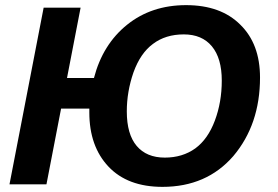

<svg xmlns="http://www.w3.org/2000/svg" viewBox="-20 -718 1082 748"><path d="M916 -622Q993 -547 993 -416Q993 -233 889 -110Q785 10 613 10Q477 10 402.5 -69Q328 -148 328 -280V-295H218L161 0H17L150 -688H294L241 -414H346Q380 -545 475 -621.5Q570 -698 705 -698Q840 -698 916 -622ZM576 -547Q527 -511 500 -436Q474 -361 474 -284Q474 -195 512.5 -149.5Q551 -104 622 -104Q691 -104 741 -140Q790 -176 817 -248Q844 -320 844 -404Q844 -491 805.5 -537.5Q767 -584 696 -584Q625 -584 576 -547Z"/></svg>

Font: Libra Sans
Style: Bold Italic
Weight: 700
Italic angle: -12°
Foundry: Context Ltd
Version: Version 1.002